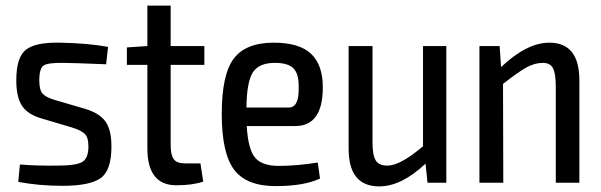

<svg xmlns="http://www.w3.org/2000/svg" viewBox="-20 -651 2141 684"><path d="M195 -499Q294 -497 365 -484L358 -422Q233 -427 208 -427Q152 -428 136 -418Q120 -408 120 -365Q120 -330 132 -317Q144 -304 175 -295L284 -263Q334 -248 355.5 -218.5Q377 -189 377 -129Q377 -43 338 -16Q299 11 203 11Q119 11 45 -3L51 -65Q113 -60 185 -61Q251 -61 273 -74Q295 -87 295 -129Q295 -162 281.5 -174.5Q268 -187 236 -197L128 -229Q79 -243 58.5 -274Q38 -305 38 -365Q38 -447 72.5 -474Q107 -501 195 -499Z M588 -420V-134Q588 -99 599 -84Q610 -69 638 -69H694L704 -4Q666 9 608 9Q505 9 505 -123V-420H432V-482L505 -487V-631H588V-487H708V-420Z M973 -60Q1037 -60 1112 -72L1120 -15Q1063 12 962 12Q858 12 814 -46.5Q770 -105 770 -245Q770 -386 813 -442.5Q856 -499 955 -499Q1046 -499 1088 -459.5Q1130 -420 1130 -340Q1130 -202 1032 -202H859Q864 -118 889 -89Q914 -60 973 -60ZM959 -427Q903 -427 881 -393.5Q859 -360 858 -268H1009Q1046 -268 1044 -340Q1045 -387 1026 -407Q1007 -427 959 -427Z M1570 -487V0H1503L1496 -68Q1410 13 1331 13Q1222 13 1222 -121V-487H1307V-145Q1307 -98 1318.5 -79.5Q1330 -61 1360 -61Q1406 -61 1487 -130V-487Z M1937 -499Q2044 -499 2044 -365V0H1960V-341Q1960 -389 1950 -408Q1940 -427 1914 -427Q1884 -427 1854 -410Q1824 -393 1772 -352L1773 0H1688V-487H1760L1765 -412Q1857 -499 1937 -499Z"/></svg>

Font: exo2condensed_r
Style: Regular
Weight: 400
Width: 3
Designer: Natanael Gama
Version: Version 1.001;PS 001.001;hotconv 1.0.70;makeotf.lib2.5.58329